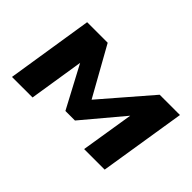

<svg xmlns="http://www.w3.org/2000/svg" viewBox="-73 -766 1037 1037"><g transform="rotate(45 445.0 -248.0)"><path d="M52 0 130 -496H287L443 -217L684 -496H839L760 0H603L656 -330H674L459 -74H386L250 -330H261L209 0Z"/></g></svg>

Font: Nunito Sans 10pt Expanded ExtraBold
Style: Italic
Weight: 800
Width: 7
Italic angle: -9°
Designer: Vernon Adams
Foundry: Vernon Adams
Version: Version 3.101;gftools[0.9.27]